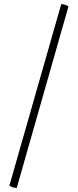

<svg xmlns="http://www.w3.org/2000/svg" viewBox="-20 -752 379 936"><path d="M62 163Q61 165 52 163.5Q43 162 34.5 158Q26 154 26 152L278 -730Q280 -733 289 -731Q298 -729 306.5 -725Q315 -721 313 -718Z"/></svg>

Font: Cormorant Light
Style: Regular
Weight: 300
Designer: Christian Thalmann (Catharsis Fonts)
Foundry: Catharsis Fonts
Version: Version 4.000